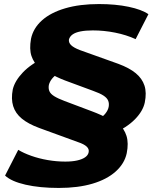

<svg xmlns="http://www.w3.org/2000/svg" viewBox="-20 -736 771 947"><path d="M270 191Q176 191 106 175Q36 159 5 130L70 3Q96 19 134 32.5Q172 46 215.5 53.5Q259 61 302 61Q336 61 360.5 55.5Q385 50 399.5 40Q414 30 417 16Q421 0 408 -12.5Q395 -25 365 -35L173 -105Q119 -125 87.5 -151Q56 -177 45 -212.5Q34 -248 43 -295Q53 -337 93 -379Q133 -421 205 -455L177 -396Q146 -427 135 -460.5Q124 -494 133 -545Q144 -597 187 -635.5Q230 -674 301.5 -695Q373 -716 468 -716Q550 -716 614.5 -702.5Q679 -689 712 -666L649 -543Q603 -564 548 -575Q493 -586 438 -586Q402 -586 377 -581Q352 -576 338 -566Q324 -556 320 -541Q318 -526 330.5 -513.5Q343 -501 374 -489L564 -421Q618 -401 649.5 -375Q681 -349 692.5 -314Q704 -279 694 -230Q685 -188 646 -148Q607 -108 534 -74L562 -130Q593 -101 604 -65.5Q615 -30 605 20Q594 71 550.5 110Q507 149 436 170Q365 191 270 191ZM221 -317Q218 -300 223.5 -286.5Q229 -273 247.5 -261.5Q266 -250 298 -238L436 -186Q455 -179 479.5 -168Q504 -157 517 -148H468Q489 -162 501 -177.5Q513 -193 516 -209Q519 -226 513.5 -239.5Q508 -253 490.5 -264.5Q473 -276 439 -288L301 -339Q282 -346 258 -357.5Q234 -369 220 -377L268 -375Q248 -362 236.5 -347.5Q225 -333 221 -317Z"/></svg>

Font: Nunito Sans 10pt Expanded Black
Style: Italic
Weight: 900
Width: 7
Italic angle: -9°
Designer: Vernon Adams
Foundry: Vernon Adams
Version: Version 3.101;gftools[0.9.27]